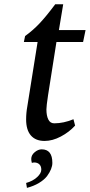

<svg xmlns="http://www.w3.org/2000/svg" viewBox="-20 -659 428 915"><path d="M281.2 -638.7 260.7 -515.6H387.7L376 -459H249L209 -205.1Q201.2 -153.3 201.2 -137.7Q201.2 -107.9 210.2 -89.6Q219.2 -71.3 238.3 -71.3Q283.2 -71.3 330.1 -90.8L337.9 -60.5Q309.6 -29.3 269.8 -8.3Q230 12.7 192.4 12.7Q149.9 12.7 127.2 -13.4Q104.5 -39.6 104.5 -89.8Q104.5 -121.1 110.4 -153.3L159.2 -459H93.8L99.6 -487.3Q137.2 -514.2 169.7 -548.8Q202.1 -583.5 243.2 -638.7ZM104.5 212.9Q136.2 204.1 156.5 185.5Q176.8 167 176.8 149.4Q176.8 133.3 167.7 124.3Q158.7 115.2 141.6 115.2Q139.2 115.2 131.8 117.2Q128.9 106.9 128.9 98.6Q128.9 80.1 145.3 66.4Q161.6 52.7 178.7 52.7Q229.5 52.7 229.5 117.2Q229.5 145.5 204.6 179.7Q190.9 197.8 165.8 212.9Q140.6 228 108.4 236.3Z"/></svg>

Font: Neuton
Style: Italic
Weight: 400
Italic angle: -9°
Designer: Brian M Zick
Version: Version 1.32